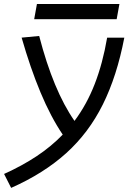

<svg xmlns="http://www.w3.org/2000/svg" viewBox="-55 -705 661 956"><path d="M0.5 230.5 -34.7 161.1Q55.2 120.6 127.7 72.5Q200.2 24.4 257.3 -34.7Q197.3 -123.5 146.5 -245.4Q95.7 -367.2 52.7 -517.6L140.1 -525.9Q210.4 -254.4 315.9 -103Q377 -184.6 416.7 -286.9Q456.5 -389.2 478.5 -517.6H564Q527.3 -326.2 457 -184.8Q386.7 -43.5 274.7 57.6Q162.6 158.7 0.5 230.5ZM115.2 -609.4 128.9 -685.1H539.6L525.9 -609.4Z"/></svg>

Font: CaskaydiaCove NFP SemiLight
Style: Italic
Weight: 350
Italic angle: -10°
Designer: Aaron Bell
Foundry: Saja Typeworks
Version: Version 2111.001; VTT 6.35;Nerd Fonts 3.1.1